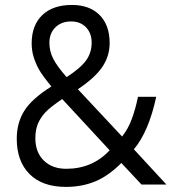

<svg xmlns="http://www.w3.org/2000/svg" viewBox="-20 -731 719 761"><path d="M175.8 -561Q175.8 -527.8 191.2 -497.8Q206.5 -467.8 244.1 -425.3Q299.8 -461.4 321.5 -491.9Q343.3 -522.5 343.3 -562Q343.3 -599.1 321 -622.6Q298.8 -646 261.7 -646Q223.6 -646 199.7 -622.8Q175.8 -599.6 175.8 -561ZM242.7 -62Q346.2 -62 414.6 -135.3L226.6 -338.4Q178.7 -306.2 158.9 -284.7Q139.2 -263.2 129.6 -238.8Q120.1 -214.4 120.1 -183.6Q120.1 -127.4 153.6 -94.7Q187 -62 242.7 -62ZM46.4 -181.2Q46.4 -244.1 76.2 -291.7Q106 -339.4 183.6 -388.2Q146.5 -433.6 133.5 -457.3Q120.6 -481 113 -506.3Q105.5 -531.7 105.5 -558.6Q105.5 -630.9 147.5 -671.1Q189.5 -711.4 265.1 -711.4Q335 -711.4 374.8 -671.4Q414.6 -631.3 414.6 -560.1Q414.6 -508.8 385.5 -465.6Q356.4 -422.4 288.6 -377.4L463.9 -189.9Q487.8 -219.7 502.4 -259.5Q517.1 -299.3 526.9 -347.2H599.1Q569.8 -210 510.7 -139.2L639.6 0.5H541L460.9 -85Q410.6 -34.2 357.9 -12.2Q305.2 9.8 241.2 9.8Q147.9 9.8 97.2 -41Q46.4 -91.8 46.4 -181.2Z"/></svg>

Font: XL-Viking
Style: Regular
Weight: 400
Foundry: Ascender Corporation
Version: Version 1.10 March 23, 2015